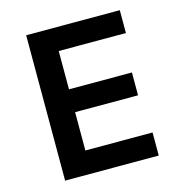

<svg xmlns="http://www.w3.org/2000/svg" viewBox="-98 -738 783 828"><g transform="rotate(-15 293.0 -324.5)"><path d="M92 0V-649H510V-547H210V-376H491V-274H210V-103H510V0Z"/></g></svg>

Font: Karmilla
Style: Bold
Weight: 700
Designer: Jonathan Pinhorn
Version: Version 1.000